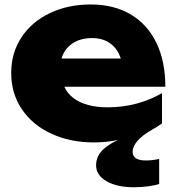

<svg xmlns="http://www.w3.org/2000/svg" viewBox="-20 -608 777 842"><path d="M401.4 117Q401.4 83.5 423.3 57.2Q445.2 30.8 496.6 5.9Q446.2 16.6 391.6 16.6Q288.1 16.6 205.4 -21.6Q122.7 -59.7 76 -128.8Q29.2 -197.9 29.2 -287.9Q29.2 -376.2 74.3 -444.5Q119.4 -512.8 198.9 -550.6Q278.4 -588.4 377.6 -588.4Q479 -588.4 552.8 -545Q626.5 -501.5 665.8 -420.3Q705.1 -339.1 705.1 -227.7H262Q275.3 -198.5 301.9 -178.1Q328.5 -157.8 366.4 -147.6Q404.3 -137.4 451.1 -137.4Q518.8 -137.4 579.6 -153.8Q640.3 -170.2 690.4 -199.8V-66.8Q672.6 -53.9 645.5 -38.3Q604.4 -15.1 583 9.7Q561.6 34.6 561.6 57.3Q561.6 77 576.2 86.3Q590.8 95.7 619.6 95.7Q649.1 95.7 678 89V198.6Q663.7 204.3 631.4 208.8Q599 213.2 567.5 213.2Q493.1 213.2 447.2 186.8Q401.4 160.3 401.4 117ZM383.7 -441Q331.8 -441 296.9 -416.9Q262 -392.9 249.7 -351.2H509.7Q496.1 -393.9 463.7 -417.4Q431.2 -441 383.7 -441Z"/></svg>

Font: Unbounded Variable
Style: Regular
Weight: 400
Designer: Luke Prowse, Jean-Baptiste Morizot, Fátima Lázaro, Florian Runge
Foundry: NaN
Version: Version 1.600;FEAKit 1.0